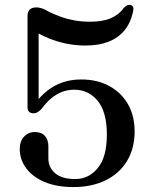

<svg xmlns="http://www.w3.org/2000/svg" viewBox="-20 -744 606 778"><path d="M60 -140.5Q60 -171 77.2 -190Q94.5 -209 121.5 -209Q148 -209 162 -193.2Q176 -177.5 176 -151V-102Q176 -65.5 203.5 -42Q231 -18.5 285 -18.5Q339.5 -18.5 376.2 -63Q413 -107.5 413 -199Q413 -290 376 -335.2Q339 -380.5 280.5 -380.5Q254.5 -380.5 231 -371.5Q207.5 -362.5 187 -345Q166.5 -327.5 148 -302.5Q139.5 -293.5 132 -289.2Q124.5 -285 116 -285Q104.5 -285 98 -291Q91.5 -297 91.5 -308.5V-680Q91.5 -696 100.2 -705Q109 -714 128 -714Q137.5 -714 148.8 -710.5Q160 -707 181 -695Q202 -685 226.5 -676Q251 -667 280.8 -661.5Q310.5 -656 345.5 -656Q396.5 -656 429.8 -670.5Q463 -685 481.5 -712Q491 -721.5 497.8 -723.5Q504.5 -725.5 510.5 -723.5Q516 -722 519 -716.2Q522 -710.5 519.5 -699Q510 -652 484.5 -621Q459 -590 419.2 -574.8Q379.5 -559.5 326.5 -559.5Q287 -559.5 249 -567.2Q211 -575 177 -589Q143 -603 114.5 -621.5L136.5 -647V-323.5L120 -322.5Q144 -354.5 172.2 -376.8Q200.5 -399 234.5 -410.5Q268.5 -422 309 -422Q374.5 -422 423.2 -395.2Q472 -368.5 498.8 -321.2Q525.5 -274 525.5 -211.5Q525.5 -142 494.5 -91.2Q463.5 -40.5 407.5 -13.2Q351.5 14 277.5 14Q209 14 160.2 -6.8Q111.5 -27.5 85.8 -62.8Q60 -98 60 -140.5Z"/></svg>

Font: Fraunces 10pt
Style: Regular
Weight: 400
Version: Version 1.000;[b76b70a41]